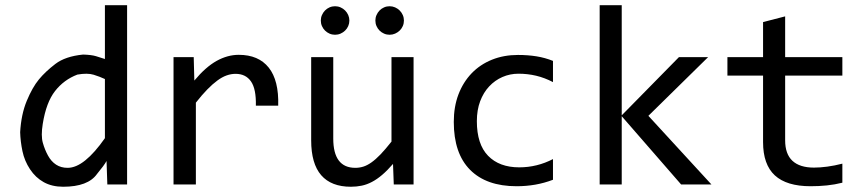

<svg xmlns="http://www.w3.org/2000/svg" viewBox="-20 -710 3339 739"><path d="M469.2 0H393.1L390.1 -90.3Q380.4 -72.8 353.5 -40.5Q318.8 8.8 223.1 8.8Q180.2 8.8 148.4 -8.8Q116.7 -26.4 95.5 -58.6Q74.2 -90.8 66.4 -128.2Q58.6 -165.5 57.6 -201.2Q61.5 -270 83 -321.8Q104.5 -373.5 129.6 -404.1Q154.8 -434.6 193.1 -463.9Q231.4 -493.2 299.8 -500Q332.5 -499 349.6 -493.7Q363.3 -489.3 383.8 -482.9V-689.9H469.2ZM383.8 -405.8Q364.3 -415 340.3 -422.4Q316.4 -429.7 277.8 -422.9Q226.1 -403.3 191.9 -359.6Q157.7 -315.9 144.5 -232.9Q137.2 -187.5 144.8 -160.6Q152.3 -133.8 164.8 -111.1Q177.2 -88.4 196 -76.2Q214.8 -64 240.2 -64Q272.5 -64 308.3 -92.8Q344.2 -121.6 383.8 -178.2Z M647.9 -490.2H725.6L728 -399.9Q771.5 -452.1 813.7 -475.6Q856 -499 898.9 -499Q975.1 -499 1014.4 -449.7Q1053.7 -400.4 1050.8 -303.2H964.8Q966.3 -367.7 946 -396.7Q925.8 -425.8 886.7 -425.8Q869.6 -425.8 852.3 -419.7Q835 -413.6 816.7 -400.1Q798.3 -386.7 777.8 -365.7Q757.3 -344.7 733.9 -314.9V0H647.9Z M1571.8 0H1495.6L1492.7 -79.1Q1470.7 -53.7 1450.9 -36.9Q1431.2 -20 1411.6 -9.8Q1392.1 0.5 1372.3 4.6Q1352.5 8.8 1330.6 8.8Q1254.9 8.8 1216.3 -35.6Q1177.7 -80.1 1177.7 -169.9V-490.2H1262.7V-176.8Q1262.7 -64 1347.7 -64Q1363.3 -64 1378.2 -68.6Q1393.1 -73.2 1409.4 -84.7Q1425.8 -96.2 1444.6 -115.7Q1463.4 -135.3 1486.8 -165V-490.2H1571.8ZM1269.5 -686Q1280.8 -686 1290.8 -681.6Q1300.8 -677.2 1308.3 -669.7Q1315.9 -662.1 1320.3 -652.1Q1324.7 -642.1 1324.7 -630.9Q1324.7 -619.6 1320.3 -609.6Q1315.9 -599.6 1308.3 -592.3Q1300.8 -585 1290.8 -580.6Q1280.8 -576.2 1269.5 -576.2Q1258.3 -576.2 1248.3 -580.6Q1238.3 -585 1231 -592.3Q1223.6 -599.6 1219.2 -609.6Q1214.8 -619.6 1214.8 -630.9Q1214.8 -642.1 1219.2 -652.1Q1223.6 -662.1 1231 -669.7Q1238.3 -677.2 1248.3 -681.6Q1258.3 -686 1269.5 -686ZM1479.5 -686Q1490.7 -686 1500.7 -681.6Q1510.7 -677.2 1518.3 -669.7Q1525.9 -662.1 1530.3 -652.1Q1534.7 -642.1 1534.7 -630.9Q1534.7 -619.6 1530.3 -609.6Q1525.9 -599.6 1518.3 -592.3Q1510.7 -585 1500.7 -580.6Q1490.7 -576.2 1479.5 -576.2Q1468.3 -576.2 1458.3 -580.6Q1448.2 -585 1440.9 -592.3Q1433.6 -599.6 1429.2 -609.6Q1424.8 -619.6 1424.8 -630.9Q1424.8 -642.1 1429.2 -652.1Q1433.6 -662.1 1440.9 -669.7Q1448.2 -677.2 1458.3 -681.6Q1468.3 -686 1479.5 -686ZM1099.6 -490.2Z M2108.4 -18.1Q2075.2 -5.4 2040.3 0.7Q2005.4 6.8 1968.3 6.8Q1852.1 6.8 1789.3 -56.4Q1726.6 -119.6 1726.6 -240.7Q1726.6 -299.3 1744.6 -346.7Q1762.7 -394 1795.4 -428Q1828.1 -461.9 1873.5 -480.2Q1918.9 -498.5 1973.6 -498.5Q2011.7 -498.5 2044.9 -493.2Q2078.1 -487.8 2108.4 -475.6V-394Q2076.7 -410.6 2043.7 -418.5Q2010.7 -426.3 1975.6 -426.3Q1942.9 -426.3 1913.8 -413.6Q1884.8 -400.9 1862.8 -377.4Q1840.8 -354 1828.1 -320.3Q1815.4 -286.6 1815.4 -243.7Q1815.4 -154.8 1858.6 -110.4Q1901.9 -65.9 1978.5 -65.9Q2013.2 -65.9 2045.7 -74Q2078.1 -82 2108.4 -97.7Z M2718.3 0H2601.6L2373 -262.7V0H2288.1V-689.9H2373V-266.1L2593.3 -490.2H2705.6L2475.6 -264.2Z M3222.2 -6.8Q3193.4 0.5 3162.6 3.7Q3131.8 6.8 3100.1 6.8Q3007.8 6.8 2962.4 -34.9Q2917 -76.7 2917 -163.1V-418.9H2779.8V-490.2H2917V-625L3002 -647V-490.2H3222.2V-418.9H3002V-169.9Q3002 -117.2 3030 -91.1Q3058.1 -64.9 3112.8 -64.9Q3136.2 -64.9 3164.1 -68.6Q3191.9 -72.3 3222.2 -80.1Z"/></svg>

Font: Code New Roman
Style: Regular
Weight: 400
Monospace: yes
Designer: Sam Radian
Foundry: Code New Roman
Version: Version 2.00 November 29, 2014